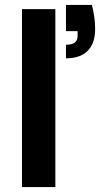

<svg xmlns="http://www.w3.org/2000/svg" viewBox="-20 -757 415 777"><path d="M69 0V-720H204V0ZM247 -521V-576Q271 -576 282.5 -584.5Q294 -593 294 -612V-631H247V-737H352Q359 -708 362 -685.5Q365 -663 365 -639Q365 -582 335 -551.5Q305 -521 247 -521Z"/></svg>

Font: DM Sans 9pt
Style: Bold
Weight: 700
Designer: Colophon Foundry, Jonny Pinhorn
Foundry: Colophon Foundry
Version: Version 4.004;gftools[0.9.30]